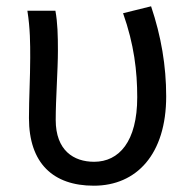

<svg xmlns="http://www.w3.org/2000/svg" viewBox="-20 -577 609 610"><path d="M278 13C414 13 508 -87 508 -271C508 -368 492 -462 460 -557L371 -535C406 -436 416 -351 416 -268C416 -127 358 -63 279 -63C214 -63 157 -99 157 -196C157 -263 164 -355 164 -416C164 -464 163 -505 156 -543H67C76 -486 76 -438 76 -394C76 -330 72 -266 72 -202C72 -58 149 13 278 13Z"/></svg>

Font: Source Han Sans KR Regular
Style: Regular
Weight: 400
Designer: Ryoko NISHIZUKA (kana & ideographs); Paul D. Hunt (Latin, Greek & Cyrillic); Wenlong ZHANG (bopomofo); Sandoll Communica
Foundry: Adobe Systems Incorporated
Version: Version 1.004;PS 1.004;hotconv 1.0.82;makeotf.lib2.5.63406